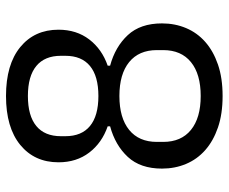

<svg xmlns="http://www.w3.org/2000/svg" viewBox="-81 -669 762 640"><g transform="rotate(-90 300.0 -349.0)"><path d="M300 12Q240 12 195 -3.5Q150 -19 119.5 -46Q89 -73 73.5 -110Q58 -147 58 -190Q58 -262 97 -304Q136 -346 199 -363V-371Q144 -390 111.5 -432.5Q79 -475 79 -535Q79 -615 137 -662.5Q195 -710 300 -710Q405 -710 463 -662.5Q521 -615 521 -535Q521 -475 488.5 -432.5Q456 -390 401 -371V-363Q464 -346 503 -304Q542 -262 542 -190Q542 -147 526.5 -110Q511 -73 480.5 -46Q450 -19 405 -3.5Q360 12 300 12ZM300 -61Q373 -61 413 -93.5Q453 -126 453 -186V-207Q453 -267 413 -299.5Q373 -332 300 -332Q227 -332 187 -299.5Q147 -267 147 -207V-186Q147 -126 187 -93.5Q227 -61 300 -61ZM300 -402Q366 -402 400 -430Q434 -458 434 -512V-527Q434 -581 400 -609Q366 -637 300 -637Q234 -637 200 -609Q166 -581 166 -527V-512Q166 -458 200 -430Q234 -402 300 -402Z"/></g></svg>

Font: IBM Plex Sans Thai
Style: Regular
Weight: 400
Designer: Mike Abbink, Paul van der Laan, Pieter van Rosmalen, Ben Mitchell, Mark Frömberg
Foundry: Bold Monday
Version: Version 1.1